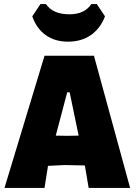

<svg xmlns="http://www.w3.org/2000/svg" viewBox="-20 -920 667 940"><path d="M454 -900 494 -840Q471 -780 424.5 -748Q378 -716 313 -716Q249 -716 204 -748Q159 -780 138 -840L178 -900H205Q239 -850 320 -850Q394 -850 427 -900ZM440 -647 617 0H414L396 -107L395 -110L297 -112L215 -108L198 0H2L198 -647ZM309 -468 253 -256 309 -255 365 -256 321 -468Z"/></svg>

Font: Alegreya Sans Black
Style: Regular
Weight: 900
Designer: Juan Pablo del Peral
Foundry: Huerta Tipografica
Version: Version 2.007